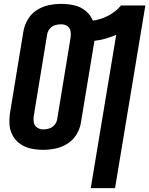

<svg xmlns="http://www.w3.org/2000/svg" viewBox="-20 -763 768 988"><path d="M447 205H572L728 -735H603Q575 -702 536.5 -682Q498 -662 458 -657Q445 -687 420 -707.5Q395 -728 362.5 -735.5Q330 -743 296 -743H295Q264 -743 232 -736.5Q200 -730 171 -712Q142 -694 124.5 -665Q107 -636 101 -605L32 -185Q27 -153 29 -122Q31 -91 45.5 -65Q60 -39 84.5 -22Q109 -5 139.5 1.5Q170 8 201 8H202Q233 8 265 1.5Q297 -5 326 -23Q355 -41 373 -70Q391 -99 396 -130L466 -553Q494 -556 522.5 -564Q551 -572 578 -584ZM203 -97Q185 -97 171 -106.5Q157 -116 154 -133Q151 -150 154 -168L223 -588Q226 -603 237 -616Q248 -629 263.5 -633.5Q279 -638 294 -638Q312 -638 326 -629Q340 -620 343 -602.5Q346 -585 343 -568L274 -148Q271 -132 260 -119.5Q249 -107 233.5 -102Q218 -97 203 -97Z"/></svg>

Font: Iosevka Sparkle
Style: Bold Italic
Weight: 700
Italic angle: -9°
Designer: Belleve Invis
Foundry: Belleve Invis
Version: Version 4.5.0; ttfautohint (v1.8.3)